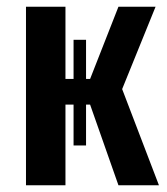

<svg xmlns="http://www.w3.org/2000/svg" viewBox="-20 -549 494 569"><path d="M451 0H331L247 -239H235V-118H198V-239H174V0H57V-529H174V-315H198V-431H235V-315H247L331 -529H441L342 -285Z"/></svg>

Font: Fira Sans Compressed Medium
Style: Regular
Weight: 500
Width: 1
Designer: bBox Type GmbH & Carrois Corporate GbR & Edenspiekermann AG
Foundry: bBox Type GmbH & Carrois Corporate GbR & Edenspiekermann AG
Version: Version 4.301